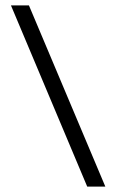

<svg xmlns="http://www.w3.org/2000/svg" viewBox="-20 -690 430 710"><path d="M369.5 0H302.5L20.5 -670H87Z"/></svg>

Font: Newsreader 16pt ExtraBold
Style: Regular
Weight: 800
Designer: Hugues Gentile
Foundry: Production Type
Version: Version 1.003; ttfautohint (v1.8.3)